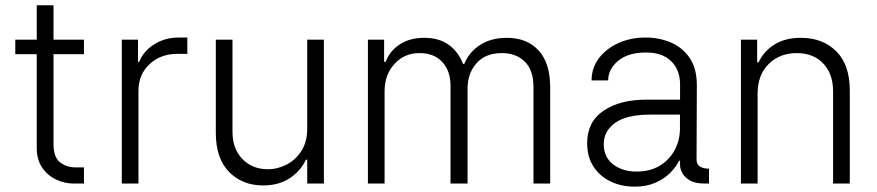

<svg xmlns="http://www.w3.org/2000/svg" viewBox="-20 -696 3326 728"><path d="M298.3 -545.5V-490.4H182.9V-150.6Q182.9 -99.1 207.9 -80.3Q233 -61.4 265.3 -61.4H298.3V0H259.6Q224.8 0 192.5 -15.3Q160.2 -30.5 139.7 -60.7Q119.3 -90.9 119.3 -135.3V-490.4H38V-545.5H119.3V-676.1H182.9V-545.5Z M441.8 0V-545.5H503.2V-461.6H507.8Q524.5 -502.8 565 -528.2Q605.5 -553.6 657 -553.6H690.3V-491.8H652.3Q588.4 -491.8 546.7 -452.4Q505 -413 505 -352.3V0Z M1144.9 -208.5V-545.5H1208.1V0H1144.9V-90.6H1139.9Q1120.7 -48.7 1079.2 -20.8Q1037.6 7.1 977.6 7.1Q899.1 7.1 848.7 -44Q798.3 -95.2 798.3 -192.1V-545.5H861.5V-196Q861.5 -132.1 899.1 -93.2Q936.8 -54.3 995.7 -54.3Q1032.7 -54.3 1066.9 -72.1Q1101.2 -89.8 1123 -124.1Q1144.9 -158.4 1144.9 -208.5Z M1375 0V-545.5H1436.4V-461.6H1442.1Q1458.5 -503.9 1496.6 -528.2Q1534.8 -552.6 1588.4 -552.6Q1644.9 -552.6 1681.3 -526.3Q1717.7 -500 1735.8 -453.5H1740.4Q1758.9 -498.9 1800.6 -525.7Q1842.3 -552.6 1902 -552.6Q1978 -552.6 2022 -504.8Q2066.1 -457 2066.1 -365.4V0H2002.8V-365.4Q2002.8 -430 1969.8 -462.4Q1936.8 -494.7 1882.8 -494.7Q1820.7 -494.7 1786.8 -456.3Q1752.8 -418 1752.8 -359V0H1688.2V-371.1Q1688.2 -426.5 1657.3 -460.6Q1626.4 -494.7 1570.3 -494.7Q1513.5 -494.7 1475.9 -453.8Q1438.2 -413 1438.2 -349.4V0Z M2385.7 11.7Q2336.3 11.7 2295.6 -7.6Q2255 -27 2230.6 -63.9Q2206.3 -100.9 2206.3 -153.1Q2206.3 -234.4 2268.8 -276.5Q2331.3 -318.5 2432.9 -318.2H2558.6V-376.4Q2558.6 -430.4 2525 -463.8Q2491.5 -497.2 2429.3 -496.8Q2361.9 -497.2 2323.9 -465.4Q2285.9 -433.6 2285.9 -391.3L2223 -391Q2223.4 -439.6 2251.6 -476.2Q2279.8 -512.8 2326.5 -533.4Q2373.2 -554 2428.3 -553.6Q2476.6 -554 2521 -536Q2565.3 -518.1 2593.9 -478Q2622.5 -437.9 2622.2 -370.7L2621.1 -89.8Q2621.1 -73.2 2633.9 -64.8Q2646.7 -56.5 2666.2 -56.5H2668.3V0H2652.3Q2615.4 0 2595 -12.4Q2574.6 -24.9 2566.6 -40.8Q2558.6 -56.8 2558.6 -67.8V-86.6H2554.7Q2543.7 -63.2 2521.1 -40.5Q2498.6 -17.8 2464.8 -3Q2431.1 11.7 2385.7 11.7ZM2393.8 -45.5Q2444.6 -45.5 2481.4 -67.6Q2518.1 -89.8 2538.2 -127.1Q2558.2 -164.4 2558.2 -209.2V-261.4H2446Q2356.2 -261.4 2312.7 -230.3Q2269.2 -199.2 2269.2 -149.5Q2269.2 -100.1 2304.7 -72.8Q2340.2 -45.5 2393.8 -45.5Z M2852.6 -340.9V0H2789.4V-545.5H2850.9V-459.9H2856.5Q2875.7 -501.8 2916.4 -527.2Q2957 -552.6 3017 -552.6Q3099.8 -552.6 3150.9 -501.4Q3202.1 -450.3 3202.1 -353.3V0H3138.8V-349.4Q3138.8 -416.2 3101.4 -455.4Q3063.9 -494.7 3001.1 -494.7Q2936.8 -494.7 2894.7 -453.5Q2852.6 -412.3 2852.6 -340.9Z"/></svg>

Font: Inter Zeller Light
Style: Regular
Weight: 300
Designer: Rasmus Andersson; Joe Bland
Foundry: zeller
Version: Version 3.015;git-dec3a8cb1